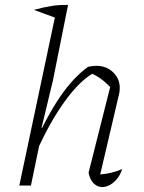

<svg xmlns="http://www.w3.org/2000/svg" viewBox="-20 -750 583 776"><path d="M126 -133 115 -156Q141 -217 168 -267.5Q195 -318 223 -359Q251 -400 279.5 -430Q308 -460 336 -480Q346 -482 354 -483Q362 -484 369 -484Q410 -484 437 -458Q464 -432 464 -395Q464 -389 463.5 -384Q463 -379 462 -373L385 -45Q411 -47 432.5 -52.5Q454 -58 474 -67Q467 -45 454 -28.5Q441 -12 425 -3Q409 6 393 6Q373 6 358 -9.5Q343 -25 338 -52L430 -417L429 -395Q405 -419 387 -432Q369 -445 344 -456L362 -457Q305 -427 243 -342Q181 -257 126 -133ZM58 0 210 -718 255 -730 194 -425 148 -234 153 -232 105 0ZM210 -676 117 -710Q157 -721 189 -726Q221 -731 255 -730Z"/></svg>

Font: Piazzolla Thin Thin
Style: Italic
Weight: 250
Italic angle: -11.3°
Version: Version 2.005